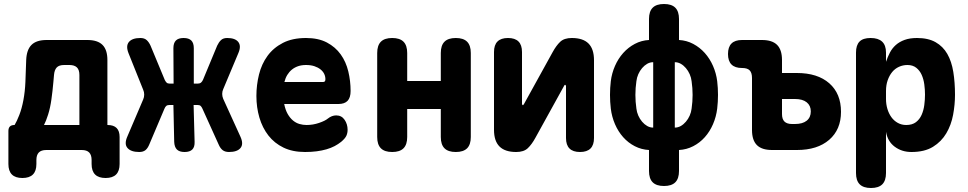

<svg xmlns="http://www.w3.org/2000/svg" viewBox="-20 -750 4840 960"><path d="M92 140Q57 140 39.5 122.5Q22 105 22 70V-95Q22 -110 29.5 -117.5Q37 -125 52 -125H53Q64 -143 76.5 -175Q89 -207 97 -249.5Q105 -292 107 -340L111 -450Q113 -501 137.5 -525.5Q162 -550 213 -550H417Q468 -550 492.5 -525.5Q517 -501 517 -450V-125H518Q548 -125 563 -110Q578 -95 578 -65V70Q578 105 560.5 122.5Q543 140 508 140Q473 140 455.5 122.5Q438 105 438 70V50Q438 25 426 12.5Q414 0 388 0H212Q186 0 174 12.5Q162 25 162 50V70Q162 105 144.5 122.5Q127 140 92 140ZM377 -375Q377 -401 364.5 -413Q352 -425 327 -425H301Q275 -425 263.5 -412.5Q252 -400 250 -375L247 -341Q243 -295 237 -252.5Q231 -210 220.5 -177Q210 -144 200 -125H377Z M727 -29Q719 -9 707.5 0.5Q696 10 676 10Q635 10 617.5 -10Q600 -30 617 -68L696 -253Q701 -264 701 -277Q701 -290 696 -301L623 -483Q608 -520 624.5 -540Q641 -560 682 -560Q702 -560 713.5 -549.5Q725 -539 733 -521L804 -350Q808 -342 813 -337Q818 -332 828 -332H848L847 -509Q847 -535 859.5 -547.5Q872 -560 898 -560Q924 -560 936.5 -547.5Q949 -535 949 -509V-332H969Q979 -332 985 -337Q991 -342 995 -351L1066 -522Q1074 -539 1085 -549.5Q1096 -560 1116 -560Q1156 -560 1171.5 -540Q1187 -520 1172 -485L1096 -304Q1091 -293 1091 -280.5Q1091 -268 1096 -256L1182 -67Q1199 -30 1182.5 -10Q1166 10 1125 10Q1105 10 1093 0.5Q1081 -9 1073 -28L992 -207Q988 -216 983 -220.5Q978 -225 968 -225H948L953 -41Q954 -15 941.5 -2.5Q929 10 903 10Q877 10 864.5 -2.5Q852 -15 851 -41L847 -225H827Q817 -225 811.5 -220.5Q806 -216 802 -206Z M1661 -173Q1688 -173 1703 -151Q1718 -129 1718 -101Q1718 -85 1712 -71.5Q1706 -58 1686 -41Q1671 -29 1653 -19.5Q1635 -10 1612.5 -3.5Q1590 3 1563.5 6.5Q1537 10 1505 10Q1443 10 1397.5 -12Q1352 -34 1322 -72.5Q1292 -111 1277 -162Q1262 -213 1262 -270Q1262 -325 1275 -377.5Q1288 -430 1317.5 -470.5Q1347 -511 1394.5 -535.5Q1442 -560 1510 -560Q1572 -560 1614.5 -537.5Q1657 -515 1683.5 -478Q1710 -441 1721.5 -393Q1733 -345 1733 -295Q1733 -262 1718 -246Q1703 -230 1672 -230H1401Q1407 -200 1418.5 -180Q1430 -160 1445 -147.5Q1460 -135 1477.5 -130Q1495 -125 1513 -125Q1545 -125 1575.5 -135.5Q1606 -146 1619 -157Q1629 -165 1639.5 -169Q1650 -173 1661 -173ZM1402 -340H1595Q1601 -340 1604 -343Q1607 -346 1607 -354Q1607 -368 1601 -380.5Q1595 -393 1582.5 -403Q1570 -413 1552 -419Q1534 -425 1510 -425Q1488 -425 1470.5 -419Q1453 -413 1439.5 -402Q1426 -391 1416.5 -375.5Q1407 -360 1402 -340Z M1941 10Q1903 10 1884.5 -8.5Q1866 -27 1866 -65V-485Q1866 -523 1884.5 -541.5Q1903 -560 1941 -560Q1979 -560 1997.5 -541.5Q2016 -523 2016 -485V-345H2184V-485Q2184 -523 2202.5 -541.5Q2221 -560 2259 -560Q2297 -560 2315.5 -541.5Q2334 -523 2334 -485V-65Q2334 -27 2315.5 -8.5Q2297 10 2259 10Q2221 10 2202.5 -8.5Q2184 -27 2184 -65V-205H2016V-65Q2016 -27 1997.5 -8.5Q1979 10 1941 10Z M2450 -101V-490Q2450 -525 2467.5 -542.5Q2485 -560 2520 -560Q2555 -560 2572.5 -542.5Q2590 -525 2590 -490V-230Q2592 -224 2594 -224Q2596 -224 2597 -226L2600 -230L2743 -489Q2761 -522 2781 -541Q2801 -560 2839 -560Q2895 -560 2922.5 -532.5Q2950 -505 2950 -449V-60Q2950 -25 2932.5 -7.5Q2915 10 2880 10Q2845 10 2827.5 -7.5Q2810 -25 2810 -60V-320Q2808 -326 2806 -326Q2804 -326 2803 -325L2800 -320L2657 -61Q2639 -28 2619 -9Q2599 10 2561 10Q2505 10 2477.5 -17.5Q2450 -45 2450 -101Z M3375 105Q3375 143 3356.5 161.5Q3338 180 3300 180Q3262 180 3243.5 161.5Q3225 143 3225 105V0Q3187 -2 3154 -19Q3121 -36 3096 -64Q3071 -92 3055 -129Q3039 -166 3034 -207Q3030 -241 3030 -275.5Q3030 -310 3034 -344Q3039 -384 3055 -420.5Q3071 -457 3096 -485Q3121 -513 3154 -530.5Q3187 -548 3225 -550V-655Q3225 -693 3243.5 -711.5Q3262 -730 3300 -730Q3338 -730 3356.5 -711.5Q3375 -693 3375 -655V-550Q3413 -548 3446 -530.5Q3479 -513 3504 -485Q3529 -457 3545 -420.5Q3561 -384 3566 -344Q3570 -310 3570 -275.5Q3570 -241 3566 -207Q3561 -166 3545 -129Q3529 -92 3504 -64Q3479 -36 3446 -19Q3413 -2 3375 0ZM3246 -112V-439Q3230 -439 3216 -431Q3202 -423 3190.5 -409.5Q3179 -396 3171.5 -379Q3164 -362 3162 -344Q3157 -310 3157 -275.5Q3157 -241 3162 -207Q3164 -189 3171.5 -172Q3179 -155 3190.5 -141.5Q3202 -128 3216 -120Q3230 -112 3246 -112ZM3354 -439V-112Q3370 -112 3384 -120Q3398 -128 3409.5 -141.5Q3421 -155 3428.5 -172Q3436 -189 3438 -207Q3443 -241 3443 -275.5Q3443 -310 3438 -344Q3436 -362 3428.5 -379Q3421 -396 3409.5 -409.5Q3398 -423 3384 -431Q3370 -439 3354 -439Z M3890 -385H3964Q4068 -385 4126.5 -333.5Q4185 -282 4185 -191Q4185 -102 4126 -51Q4067 0 3965 0H3840Q3789 0 3764.5 -24.5Q3740 -49 3740 -100V-360Q3740 -386 3728.5 -398Q3717 -410 3691 -410H3690Q3655 -410 3637.5 -427.5Q3620 -445 3620 -480Q3620 -515 3637.5 -532.5Q3655 -550 3690 -550H3790Q3841 -550 3865.5 -525.5Q3890 -501 3890 -450ZM3890 -180Q3890 -154 3902.5 -142Q3915 -130 3940 -130H3955Q3993 -130 4013.5 -146.5Q4034 -163 4034 -193Q4034 -222 4013.5 -238.5Q3993 -255 3955 -255H3890Z M4333 -560Q4371 -560 4390.5 -542Q4410 -524 4410 -487V-441Q4418 -465 4429.5 -487Q4441 -509 4459 -525Q4477 -541 4503 -550.5Q4529 -560 4565 -560Q4621 -560 4658 -539Q4695 -518 4716.5 -480.5Q4738 -443 4746.5 -390.5Q4755 -338 4755 -276Q4755 -227 4745.5 -176Q4736 -125 4711.5 -83.5Q4687 -42 4645 -16Q4603 10 4537 10Q4489 10 4453.5 -16.5Q4418 -43 4410 -91V115Q4410 153 4391.5 171.5Q4373 190 4335 190Q4297 190 4278.5 171.5Q4260 153 4260 115V-487Q4260 -524 4277.5 -542Q4295 -560 4333 -560ZM4517 -425Q4495 -425 4475 -416Q4455 -407 4441 -390Q4427 -373 4418.5 -349Q4410 -325 4410 -295V-255Q4410 -229 4417 -205.5Q4424 -182 4437 -164Q4450 -146 4469 -135.5Q4488 -125 4511 -125Q4541 -125 4559.5 -139Q4578 -153 4588 -175.5Q4598 -198 4601.5 -225Q4605 -252 4605 -277Q4605 -302 4601.5 -328Q4598 -354 4588.5 -375.5Q4579 -397 4561.5 -411Q4544 -425 4517 -425Z"/></svg>

Font: Maple Mono ExtraBold
Style: Regular
Weight: 800
Monospace: yes
Designer: subframe7536
Version: Version 7.000